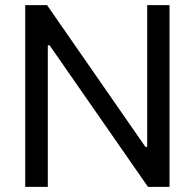

<svg xmlns="http://www.w3.org/2000/svg" viewBox="-20 -727 758 747"><path d="M639.6 0H555.7L172.9 -550.8H166V0H78.1V-707H163.1L545.9 -155.3H552.7V-707H639.6Z"/></svg>

Font: Pretendard GOV
Style: Regular
Weight: 400
Designer: Base glyphs from Inter by Rasmus Andersson; Hangeul glyphs from Noto Sans CJK(Source Han Sans) by Jang Soo-young and Kan
Foundry: Kil Hyung-jin
Version: Version 1.309